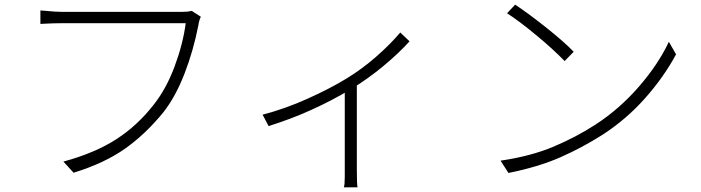

<svg xmlns="http://www.w3.org/2000/svg" viewBox="-20 -736 3020 827"><path d="M834 -625Q813 -518 775 -419.5Q737 -321 685 -254Q608 -159 519 -96Q430 -33 297 8L253 -40Q389 -77 480.5 -136Q572 -195 642 -285Q696 -353 732 -449.5Q768 -546 780 -636H725H627H508H390H294H242Q213 -636 175 -634L154 -633V-691L180 -689Q220 -685 243 -685H457H559H655H729H767Q789 -685 806 -689L845 -664Q837 -647 834 -625Z M1473 -398Q1540 -439 1600.5 -492Q1661 -545 1704 -596L1744 -558Q1699 -508 1632.5 -452.5Q1566 -397 1492 -352Q1321 -250 1137 -193L1111 -242Q1207 -267 1304 -310.5Q1401 -354 1473 -398ZM1517 -389V-3Q1517 55 1520 71H1461Q1465 60 1465 28V-3V-372Z M2451 -513 2412 -473Q2365 -522 2291.5 -583Q2218 -644 2164 -679L2199 -716Q2259 -676 2335.5 -615Q2412 -554 2451 -513ZM2546 -200Q2650 -268 2733 -364Q2816 -460 2861 -556L2892 -502Q2840 -405 2759.5 -314Q2679 -223 2576 -156Q2486 -99 2392.5 -58Q2299 -17 2170 9L2136 -44Q2266 -63 2363.5 -104Q2461 -145 2546 -200Z"/></svg>

Font: Merged Yaku Han JP Light
Style: Regular
Weight: 300
Designer: Ryoko NISHIZUKA 西塚涼子 (kana, bopomofo & ideographs); Paul D. Hunt (Latin, Greek & Cyrillic); Sandoll Communications 산돌커뮤니
Foundry: Adobe
Version: Version 2.004